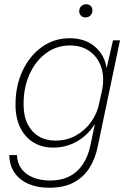

<svg xmlns="http://www.w3.org/2000/svg" viewBox="-20 -707 615 904"><path d="M211 177Q155 177 112.5 158Q70 139 47 104Q24 69 24 23H60Q61 60 80.5 87Q100 114 135.5 128.5Q171 143 216 143Q268 143 306.5 123.5Q345 104 370 66.5Q395 29 406 -24L426 -120H424Q394 -71 343 -41.5Q292 -12 230 -12Q190 -12 157.5 -26Q125 -40 101.5 -66.5Q78 -93 65.5 -130Q53 -167 53 -213Q53 -304 86.5 -374.5Q120 -445 177.5 -486Q235 -527 308 -527Q380 -527 426 -488Q472 -449 481 -390H483L512 -517H545L440 -17Q429 39 401.5 83Q374 127 327.5 152Q281 177 211 177ZM241 -45Q295 -45 338.5 -69.5Q382 -94 410.5 -135Q439 -176 448 -225L462 -289Q472 -348 455.5 -394Q439 -440 401 -466.5Q363 -493 310 -493Q247 -493 197.5 -457Q148 -421 119.5 -358.5Q91 -296 91 -216Q91 -161 110 -123Q129 -85 162.5 -65Q196 -45 241 -45ZM382 -625Q370 -625 361.5 -633Q353 -641 353 -654Q353 -668 362 -677.5Q371 -687 386 -687Q398 -687 406.5 -679.5Q415 -672 415 -658Q415 -644 406 -634.5Q397 -625 382 -625Z"/></svg>

Font: Mona Sans ExtraLight
Style: Italic
Weight: 200
Italic angle: -11.6951°
Designer: Deni Anggara
Foundry: GitHub
Version: Version 2.000